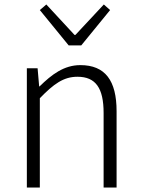

<svg xmlns="http://www.w3.org/2000/svg" viewBox="-20 -838 633 858"><path d="M100 0H158V-399C220 -463 264 -495 326 -495C408 -495 443 -444 443 -333V0H501V-341C501 -478 450 -547 339 -547C266 -547 211 -505 157 -452H155L148 -533H100ZM287 -635H343L472 -793L444 -818L317 -682H313L187 -818L158 -793Z"/></svg>

Font: Noto Sans T Chinese Light
Style: Regular
Weight: 300
Designer: Ryoko NISHIZUKA (kana & ideographs); Paul D. Hunt (Latin, Greek & Cyrillic); Wenlong ZHANG (bopomofo); Sandoll Communica
Foundry: Adobe Systems Incorporated
Version: Version 1.000;PS 1;hotconv 1.0.78;makeotf.lib2.5.61930